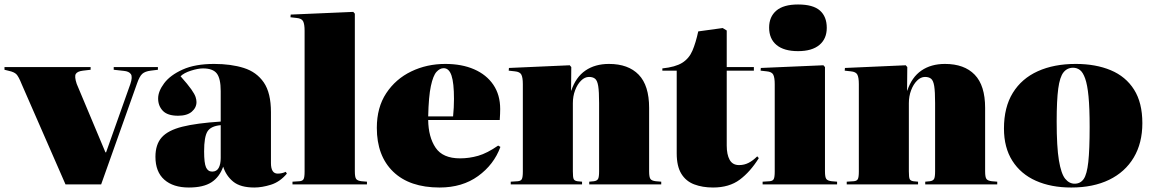

<svg xmlns="http://www.w3.org/2000/svg" viewBox="-30 -822 5140 856"><path d="M262 0 67 -446Q53 -481 43 -491Q33 -501 10 -506L-10 -511V-523H374V-511L340 -507Q315 -504 308 -492.5Q301 -481 312 -448L440 -143H443L551 -447Q562 -479 553.5 -491.5Q545 -504 522 -506L477 -511V-523H674V-511L642 -507Q617 -504 604.5 -493Q592 -482 581 -450L421 0Z M812 14Q742 14 702.5 -21Q663 -56 663 -123Q663 -178 691 -209.5Q719 -241 782.5 -257Q846 -273 954 -280V-416Q954 -472 936.5 -494.5Q919 -517 875 -517Q853 -517 821.5 -507Q790 -497 775 -482Q808 -445 823 -423.5Q838 -402 842 -389.5Q846 -377 846 -367Q846 -342 825 -324Q804 -306 764 -306Q717 -306 696 -328Q675 -350 675 -383Q675 -415 702 -451Q729 -487 784.5 -512Q840 -537 925 -537Q1000 -537 1057 -519Q1114 -501 1146 -454.5Q1178 -408 1178 -322V-95Q1178 -48 1208 -48Q1227 -48 1244 -56L1249 -48Q1218 -11 1178 1.5Q1138 14 1104 14Q1042 14 1010 -12Q978 -38 965 -79Q949 -33 913 -9.5Q877 14 812 14ZM916 -57Q936 -57 945 -73.5Q954 -90 954 -118V-264Q910 -260 895 -236Q880 -212 880 -147Q880 -95 888.5 -76Q897 -57 916 -57Z M1274 0V-12L1305 -14Q1319 -15 1323.5 -23.5Q1328 -32 1328 -57V-685Q1328 -714 1321.5 -727Q1315 -740 1292 -742L1265 -745L1266 -757L1545 -769L1552 -761V-58Q1552 -32 1558 -24Q1564 -16 1582 -14L1606 -12V0Z M1930 14Q1796 14 1723 -56.5Q1650 -127 1650 -252Q1650 -343 1692 -406.5Q1734 -470 1803.5 -503.5Q1873 -537 1955 -537Q2029 -537 2084 -513Q2139 -489 2169.5 -444Q2200 -399 2200 -336Q2200 -326 2199.5 -314Q2199 -302 2198 -287H1879Q1880 -211 1912 -163.5Q1944 -116 2021 -116Q2062 -116 2102 -127.5Q2142 -139 2191 -173L2201 -167Q2172 -88 2101.5 -37Q2031 14 1930 14ZM1879 -303H1990Q1992 -324 1993 -343Q1994 -362 1994 -381Q1994 -452 1983 -485Q1972 -518 1948 -518Q1931 -518 1916 -501.5Q1901 -485 1891 -438.5Q1881 -392 1879 -303Z M2247 0V-12L2278 -14Q2292 -15 2296.5 -23.5Q2301 -32 2301 -57V-447Q2301 -476 2294.5 -489Q2288 -502 2265 -504L2238 -507L2239 -519L2510 -531L2517 -523L2516 -418H2517Q2537 -478 2580 -507.5Q2623 -537 2685 -537Q2771 -537 2817.5 -489Q2864 -441 2864 -341V-58Q2864 -32 2870 -24Q2876 -16 2894 -14L2918 -12V0H2597V-12L2618 -14Q2632 -16 2636.5 -24.5Q2641 -33 2641 -58V-363Q2641 -414 2637 -438.5Q2633 -463 2623 -471Q2613 -479 2596 -479Q2577 -479 2560.5 -462.5Q2544 -446 2534 -419.5Q2524 -393 2524 -362V-58Q2524 -32 2527.5 -24Q2531 -16 2544 -14L2565 -12V0Z M3149 14Q3102 14 3065 0Q3028 -14 3007.5 -47.5Q2987 -81 2987 -138V-507H2923V-517Q2981 -523 3011.5 -542Q3042 -561 3057 -596Q3072 -631 3083 -682L3192 -697L3210 -686V-523H3331V-507H3210V-173Q3210 -133 3223 -109.5Q3236 -86 3265 -86Q3288 -86 3307.5 -96Q3327 -106 3346 -125L3353 -117Q3315 -56 3268 -21Q3221 14 3149 14Z M3528 -594Q3465 -594 3432 -621.5Q3399 -649 3399 -699Q3399 -747 3431 -774.5Q3463 -802 3528 -802Q3595 -802 3625.5 -775Q3656 -748 3656 -698Q3656 -649 3623 -621.5Q3590 -594 3528 -594ZM3370 0V-12L3401 -14Q3415 -15 3419.5 -23.5Q3424 -32 3424 -57V-447Q3424 -476 3417.5 -489Q3411 -502 3388 -504L3361 -507L3362 -519L3641 -531L3648 -523V-58Q3648 -32 3654 -24Q3660 -16 3678 -14L3702 -12V0Z M3745 0V-12L3776 -14Q3790 -15 3794.5 -23.5Q3799 -32 3799 -57V-447Q3799 -476 3792.5 -489Q3786 -502 3763 -504L3736 -507L3737 -519L4008 -531L4015 -523L4014 -418H4015Q4035 -478 4078 -507.5Q4121 -537 4183 -537Q4269 -537 4315.5 -489Q4362 -441 4362 -341V-58Q4362 -32 4368 -24Q4374 -16 4392 -14L4416 -12V0H4095V-12L4116 -14Q4130 -16 4134.5 -24.5Q4139 -33 4139 -58V-363Q4139 -414 4135 -438.5Q4131 -463 4121 -471Q4111 -479 4094 -479Q4075 -479 4058.5 -462.5Q4042 -446 4032 -419.5Q4022 -393 4022 -362V-58Q4022 -32 4025.5 -24Q4029 -16 4042 -14L4063 -12V0Z M4746 14Q4656 14 4588.5 -16Q4521 -46 4483.5 -105Q4446 -164 4446 -249Q4446 -344 4485.5 -408Q4525 -472 4597 -504.5Q4669 -537 4766 -537Q4855 -537 4922 -509Q4989 -481 5026 -422.5Q5063 -364 5063 -273Q5063 -184 5024.5 -119.5Q4986 -55 4915 -20.5Q4844 14 4746 14ZM4761 -3Q4787 -3 4801.5 -24Q4816 -45 4822 -100Q4828 -155 4828 -256Q4828 -340 4823 -392Q4818 -444 4808 -472Q4798 -500 4784.5 -510Q4771 -520 4754 -520Q4728 -520 4711.5 -499.5Q4695 -479 4688 -427Q4681 -375 4681 -280Q4681 -167 4691 -107Q4701 -47 4719 -25Q4737 -3 4761 -3Z"/></svg>

Font: Display Black
Style: Regular
Weight: 900
Designer: Latin by Veronika Burian and Jose Scaglione. Greek by Irene Vlachou. Cyrillic by Vera Evstafieva.
Foundry: TypeTogether
Version: Version 3.002